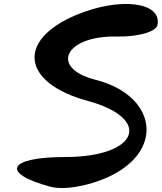

<svg xmlns="http://www.w3.org/2000/svg" viewBox="-20 -896 823 977"><path d="M368 -820C63 -692 91 -474 425 -383C760 -292 683 -97 312 -97C21 -97 -20 -15 236 54C319 77 486 39 588 -26C816 -170 751 -418 466 -490C230 -550 311 -716 575 -710C681 -708 774 -734 781 -768C806 -886 591 -913 368 -820Z"/></svg>

Font: Venom Sans
Style: Obl
Weight: 400
Version: Version 1.001